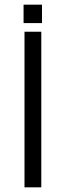

<svg xmlns="http://www.w3.org/2000/svg" viewBox="-20 -803 282 823"><path d="M85 0V-667H157V0ZM81 -704V-783H160V-704Z"/></svg>

Font: Maven Pro VF Beta
Style: Regular
Weight: 400
Designer: Joe Prince
Foundry: Joe Prince
Version: Version 2.002